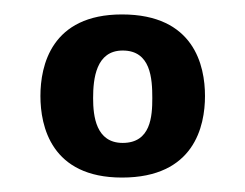

<svg xmlns="http://www.w3.org/2000/svg" viewBox="-20 -745 340 266"><path d="M149 -499C249 -499 264 -570 264 -612C264 -654 249 -725 149 -725C51 -725 36 -654 36 -612C36 -570 51 -499 149 -499ZM150 -547C113 -547 109 -584 109 -609C109 -636 113 -675 150 -675C189 -675 191 -636 191 -609C191 -584 189 -547 150 -547Z"/></svg>

Font: Hermeneus One
Style: Regular
Weight: 400
Designer: Rodrigo Fuenzalida, Pablo Impallari
Foundry: Pablo Impallari, Rodrigo Fuenzalida
Version: Version 1.002